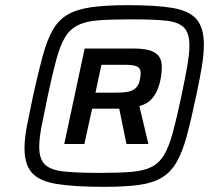

<svg xmlns="http://www.w3.org/2000/svg" viewBox="-20 -716 849 744"><path d="M383 8Q268 8 200.5 -3Q133 -14 104 -46Q75 -78 75 -142Q75 -180 84.5 -229Q94 -278 108 -344Q128 -435 145 -497.5Q162 -560 184 -599Q206 -638 241.5 -659Q277 -680 333.5 -688Q390 -696 476 -696Q586 -696 650 -685Q714 -674 742 -641Q770 -608 770 -543Q770 -506 762 -457Q754 -408 740 -344Q721 -253 704 -190Q687 -127 664.5 -88Q642 -49 607.5 -28Q573 -7 519 0.5Q465 8 383 8ZM229 -158 308 -528H497Q541 -528 565 -519Q589 -510 598 -494.5Q607 -479 607 -457Q607 -438 603.5 -416Q600 -394 593 -375Q583 -349 566.5 -331Q550 -313 520 -305L555 -158H470L442 -295H337L307 -158ZM367 -46Q441 -46 489 -50Q537 -54 567 -69Q597 -84 616 -116Q635 -148 650 -203.5Q665 -259 683 -344Q697 -411 705.5 -459.5Q714 -508 714 -540Q714 -588 692.5 -609.5Q671 -631 622.5 -636Q574 -641 494 -641Q415 -641 364.5 -637.5Q314 -634 282.5 -618.5Q251 -603 232 -571.5Q213 -540 198 -484.5Q183 -429 165 -344Q151 -277 141.5 -228.5Q132 -180 132 -147Q132 -100 154 -78.5Q176 -57 228 -51.5Q280 -46 367 -46ZM350 -357H431Q453 -357 470.5 -359.5Q488 -362 500 -370Q512 -378 519 -395Q521 -403 523 -412.5Q525 -422 525 -434Q525 -451 512 -458Q499 -465 461 -465H373Z"/></svg>

Font: Saira Expanded SemiBold
Style: Italic
Weight: 600
Width: 7
Italic angle: -12°
Designer: Hector Gatti with collaboration of the Omnibus-Type team
Foundry: Omnibus-Type
Version: Version 1.101